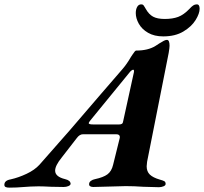

<svg xmlns="http://www.w3.org/2000/svg" viewBox="-86 -856 936 881"><path d="M-66 -8Q-66 -28 -37 -33Q-1 -41 36 -58.5Q73 -76 95 -100Q234 -256 374 -421L476 -539Q496 -562 515 -595Q517 -598 523 -607Q529 -616 532.5 -620Q536 -624 539 -624Q593 -624 627 -645Q633 -649 645.5 -657Q658 -665 666 -669Q674 -673 680 -673Q692 -673 692 -646Q692 -637 688 -613L589 -114Q587 -98 587 -93Q587 -69 601.5 -55Q616 -41 647 -32Q662 -28 668 -24.5Q674 -21 674 -12Q674 -5 664 -1Q654 3 643 3Q625 3 571 1Q529 -2 491 -2Q471 -2 417 0Q361 2 342 2Q333 2 327.5 -1.5Q322 -5 323 -12Q323 -20 331 -26Q339 -32 350 -34Q388 -42 407 -56Q426 -70 433 -100L463 -221L464 -227Q464 -240 447 -240H295Q279 -240 266 -222L197 -133Q167 -96 167 -73Q167 -45 213 -34Q238 -28 238 -12Q237 -6 227.5 -2Q218 2 206 2L149 1Q111 -1 91 -1Q71 -1 54 0Q37 1 24 2Q-10 5 -43 5Q-55 5 -60.5 2Q-66 -1 -66 -8ZM461 -285Q469 -285 473.5 -288Q478 -291 479 -299L527 -518Q529 -525 529 -530.5Q529 -536 525 -536Q520 -536 512 -528L329 -304Q321 -294 321 -291Q321 -285 341 -285ZM537 -796Q537 -813 543.5 -824.5Q550 -836 562 -836Q569 -836 572 -832.5Q575 -829 578 -823.5Q581 -818 583 -815Q597 -790 616.5 -779.5Q636 -769 670 -769Q706 -769 731.5 -778.5Q757 -788 783 -815Q793 -826 800.5 -831Q808 -836 817 -836Q830 -836 830 -816Q830 -794 811.5 -764Q793 -734 755.5 -711.5Q718 -689 663 -689Q622 -689 593.5 -705.5Q565 -722 551 -747Q537 -772 537 -796Z"/></svg>

Font: EB Garamond
Style: Bold Italic
Weight: 700
Italic angle: -17.2°
Designer: Georg Duffner and Octavio Pardo
Foundry: Georg Duffner
Version: Version 1.000